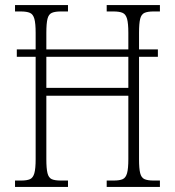

<svg xmlns="http://www.w3.org/2000/svg" viewBox="-20 -734 686 754"><path d="M39 0V-25H63Q86 -25 98 -30.5Q110 -36 115 -54Q120 -72 120 -109V-511H46V-540H120V-605Q120 -642 115 -660Q110 -678 97.5 -683.5Q85 -689 61 -689H39V-714H247V-689H219Q196 -689 183.5 -683.5Q171 -678 166.5 -660Q162 -642 162 -605V-540H484V-605Q484 -642 479 -660Q474 -678 461.5 -683.5Q449 -689 425 -689H399V-714H608V-689H583Q560 -689 547.5 -683.5Q535 -678 530.5 -660Q526 -642 526 -605V-540H600V-511H526V-108Q526 -72 530.5 -54Q535 -36 547.5 -30.5Q560 -25 583 -25H608V0H399V-25H426Q450 -25 462 -30.5Q474 -36 479 -54Q484 -72 484 -109V-358H162V-109Q162 -72 166.5 -54Q171 -36 183 -30.5Q195 -25 219 -25H247V0ZM162 -389H484V-511H162Z"/></svg>

Font: Noto Serif Ethiopic Condensed ExtraLight
Style: Regular
Weight: 200
Width: 3
Designer: Monotype Design Team
Foundry: Monotype Imaging Inc.
Version: Version 2.102; ttfautohint (v1.8.4.7-5d5b)